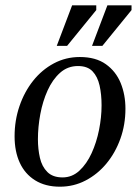

<svg xmlns="http://www.w3.org/2000/svg" viewBox="-20 -694 525 724"><path d="M206 10Q151 10 112.5 -14Q74 -38 54.5 -80.5Q35 -123 35 -180Q35 -240 53.5 -294Q72 -348 105 -389.5Q138 -431 183 -455Q228 -479 281 -479Q341 -479 379 -452Q417 -425 435 -381Q453 -337 453 -284Q453 -224 434 -171Q415 -118 381.5 -77.5Q348 -37 303 -13.5Q258 10 206 10ZM216 -25Q252 -25 279.5 -50.5Q307 -76 325.5 -116.5Q344 -157 353.5 -204.5Q363 -252 363 -297Q363 -338 355.5 -371.5Q348 -405 329 -425Q310 -445 274 -445Q235 -445 206.5 -419.5Q178 -394 159.5 -353Q141 -312 132 -263.5Q123 -215 123 -169Q123 -132 130.5 -99Q138 -66 158.5 -45.5Q179 -25 216 -25ZM366 -521H327L385 -674H476V-656ZM233 -521H194L252 -674H343V-656Z"/></svg>

Font: STIX Two Text
Style: Italic
Weight: 400
Italic angle: -12°
Designer: Ross Mills, John Hudson & Paul Hanslow, Tiro Typeworks Ltd; with prior portions MicroPress Inc. and Coen Hoffman, Elsevi
Foundry: Tiro Typeworks Ltd
Version: Version 2.13 b171